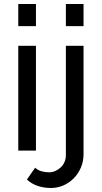

<svg xmlns="http://www.w3.org/2000/svg" viewBox="-20 -750 507 956"><path d="M71 0V-522H159V0ZM71 -620V-730H159V-620ZM234 186Q199 186 168.5 176Q138 166 114 144L155 85Q169 98 187.5 103Q206 108 224 108Q240 108 255 101.5Q270 95 282 84Q294 73 301 57Q308 41 308 23V-522H396V17Q396 54 382.5 85Q369 116 346.5 138.5Q324 161 295 173.5Q266 186 234 186ZM308 -620V-730H396V-620Z"/></svg>

Font: Raleway Medium Alt1
Style: Regular
Weight: 500
Designer: Matt McInerney, Pablo Impallari, Rodrigo Fuenzalida
Foundry: Matt McInerney, Pablo Impallari, Rodrigo Fuenzalida
Version: Version 3.000g; ttfautohint (v1.5) -l 8 -r 28 -G 28 -x 14 -D